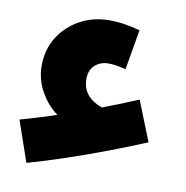

<svg xmlns="http://www.w3.org/2000/svg" viewBox="-64 -513 609 630"><g transform="rotate(10 241.0 -198.0)"><path d="M64 56 17 -80Q45 -88 75 -97Q105 -106 137 -117Q105 -139 81.5 -179.5Q58 -220 58 -267Q58 -321 84 -362.5Q110 -404 154 -428Q198 -452 251 -452Q279 -452 303 -448Q327 -444 354 -437L331 -303Q296 -312 274 -312Q246 -312 228 -295.5Q210 -279 210 -250Q210 -190 276 -166Q335 -188 394 -213L447 -80Q392 -57 325 -31.5Q258 -6 189.5 17Q121 40 64 56Z"/></g></svg>

Font: Noto Sans Arabic SemCond ExtBd
Style: Regular
Weight: 800
Width: 4
Designer: Monotype Design Team, Nadine Chahine, Nizar Qandah and Khaled Hosny
Foundry: Monotype Imaging Inc.
Version: Version 2.012; ttfautohint (v1.8.4.7-5d5b)